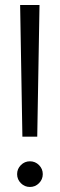

<svg xmlns="http://www.w3.org/2000/svg" viewBox="-20 -737 238 763"><path d="M69 -194 60 -717H137L128 -194ZM99 6Q78 6 63 -9Q48 -24 48 -45Q48 -66 63 -81Q78 -96 99 -96Q120 -96 135 -81Q150 -66 150 -45Q150 -24 135 -9Q120 6 99 6Z"/></svg>

Font: Red Hat Display
Style: Regular
Weight: 400
Designer: Pentagram / MCKL
Foundry: Pentagram / MCKL
Version: Version 1.003; Red Hat Display